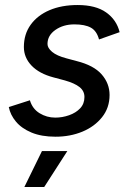

<svg xmlns="http://www.w3.org/2000/svg" viewBox="-20 -532 513 764"><path d="M201 12Q145 12 105.5 -4.5Q66 -21 43.5 -48Q21 -75 15 -106L99 -133Q109 -99 137.5 -81.5Q166 -64 200 -64Q228 -64 255 -73.5Q282 -83 299 -101Q316 -119 316 -146Q316 -170 296.5 -185.5Q277 -201 238 -212L193 -224Q136 -239 105.5 -271Q75 -303 75 -345Q75 -396 102 -433.5Q129 -471 177 -491.5Q225 -512 289 -512Q361 -512 402.5 -482.5Q444 -453 456 -404L374 -375Q365 -409 341.5 -422Q318 -435 276 -435Q232 -435 200.5 -413Q169 -391 169 -357Q169 -341 187.5 -325.5Q206 -310 244 -300L285 -289Q353 -272 384.5 -236Q416 -200 416 -154Q416 -103 386 -65.5Q356 -28 307.5 -8Q259 12 201 12ZM77 212 147 69H248L156 212Z"/></svg>

Font: Figtree Light Medium
Style: Italic
Weight: 500
Italic angle: -9.5°
Version: Version 2.000